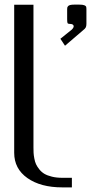

<svg xmlns="http://www.w3.org/2000/svg" viewBox="-20 -812 436 832"><path d="M354.5 -771V-708.5Q354.5 -698.2 351.3 -692.6Q348.1 -687 340.8 -681.6L261.7 -613.8L241.7 -644L291 -683.6Q299.3 -691.9 299.3 -698.2Q299.3 -708.5 281.2 -708.5Q273.9 -708.5 272.5 -712.6Q271 -716.8 271 -729.5V-771Q271 -776.4 271.5 -778.8Q272 -781.2 274.7 -784.9Q277.3 -788.6 284.2 -790.3Q291 -792 302.2 -792H323.2Q338.4 -792 345.2 -789.3Q352.1 -786.6 353.3 -783Q354.5 -779.3 354.5 -771ZM125 -791.5V-172.9Q125 -159.7 125.5 -149.9Q126 -140.1 128.7 -125.5Q131.3 -110.8 136.2 -100.3Q141.1 -89.8 150.4 -78.1Q159.7 -66.4 172.4 -58.8Q185.1 -51.3 205.1 -46.4Q225.1 -41.5 250 -41.5H291.5V0H250Q156.2 0 98.9 -40.3Q41.5 -80.6 41.5 -149.9V-791.5Z"/></svg>

Font: Gputeks
Style: Regular
Weight: 500
Version: Version 0.9